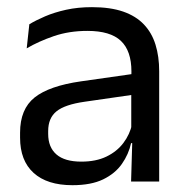

<svg xmlns="http://www.w3.org/2000/svg" viewBox="-20 -520 534 550"><path d="M355.5 0 359 -118.5 356 -131V-286.5L356.5 -315Q356.5 -374.5 326.2 -403Q296 -431.5 230.5 -431.5Q178 -431.5 134.2 -416.5Q90.5 -401.5 56.5 -381.5L64 -450.5Q83 -462 109.2 -473.2Q135.5 -484.5 169.2 -492Q203 -499.5 243.5 -499.5Q296 -499.5 332.8 -486.8Q369.5 -474 392.2 -450Q415 -426 425.5 -392Q436 -358 436 -316V0ZM187.5 10.5Q115 10.5 76.2 -24.8Q37.5 -60 37.5 -125.5V-140Q37.5 -207.5 79.2 -240.8Q121 -274 212 -287L366.5 -309L371 -250L222 -228.5Q166 -220.5 142 -201.2Q118 -182 118 -144.5V-136.5Q118 -98 141.8 -77.5Q165.5 -57 213 -57Q255 -57 285 -71.5Q315 -86 333.5 -110.5Q352 -135 358.5 -165L371 -110H355.5Q348.5 -78 329.2 -50.5Q310 -23 275.5 -6.2Q241 10.5 187.5 10.5Z"/></svg>

Font: Anek Tamil
Style: Regular
Weight: 400
Designer: Aadarsh Rajan (Tamil), Yesha Goshar (Latin)
Foundry: Ek Type
Version: Version 1.003